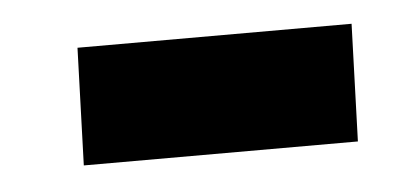

<svg xmlns="http://www.w3.org/2000/svg" viewBox="-26 -379 419 194"><g transform="rotate(-5 183.5 -282.5)"><path d="M57 -342H335L331 -223H53Z"/></g></svg>

Font: Literata 36pt
Style: Bold Italic
Weight: 700
Italic angle: -2°
Designer: Latin by Veronika Burian and Jose Scaglione. Greek by Irene Vlachou. Cyrillic by Vera Evstafieva
Foundry: TypeTogether
Version: Version 3.002